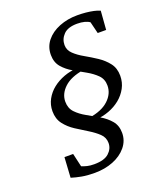

<svg xmlns="http://www.w3.org/2000/svg" viewBox="-129 -763 719 855"><g transform="rotate(-20 230.5 -335.5)"><path d="M172.9 7.8Q137.7 7.8 111.3 2.9Q85 -2 63.5 -8.8L69.3 -104.5H110.4L125 -41Q136.7 -36.1 150.4 -32.7Q164.1 -29.3 183.6 -29.3Q231.4 -29.3 253.4 -49.3Q275.4 -69.3 275.4 -96.7Q275.4 -123 256.3 -141.1Q237.3 -159.2 210 -175.8Q182.6 -192.4 154.8 -210.4Q127 -228.5 107.9 -253.4Q88.9 -278.3 88.9 -314.5Q88.9 -344.7 103 -370.6Q117.2 -396.5 140.6 -415Q164.1 -433.6 194.3 -444.8Q224.6 -456.1 255.9 -457L281.2 -440.4Q219.7 -430.7 188.5 -401.4Q157.2 -372.1 157.2 -335Q157.2 -303.7 176.3 -283.7Q195.3 -263.7 223.6 -248Q252 -232.4 280.3 -215.8Q308.6 -199.2 328.1 -176.3Q347.7 -153.3 347.7 -118.2Q347.7 -81.1 323.7 -52.2Q299.8 -23.4 260.3 -7.8Q220.7 7.8 172.9 7.8ZM259.8 -213.9 233.4 -231.4Q293.9 -240.2 326.2 -270Q358.4 -299.8 358.4 -338.9Q358.4 -369.1 338.9 -388.7Q319.3 -408.2 291.5 -423.8Q263.7 -439.5 235.4 -455.6Q207 -471.7 187.5 -494.6Q168 -517.6 168 -552.7Q168 -590.8 190.9 -619.1Q213.9 -647.5 252.9 -663.1Q292 -678.7 337.9 -678.7Q360.4 -678.7 379.4 -676.8Q398.4 -674.8 414.6 -671.4Q430.7 -668 444.3 -662.1L437.5 -573.2H397.5L383.8 -628.9Q375 -635.7 359.9 -639.6Q344.7 -643.6 325.2 -643.6Q281.2 -643.6 260.7 -622.6Q240.2 -601.6 240.2 -573.2Q240.2 -548.8 259.3 -530.8Q278.3 -512.7 306.2 -497.1Q334 -481.4 361.3 -463.4Q388.7 -445.3 407.7 -420.9Q426.8 -396.5 426.8 -360.4Q426.8 -329.1 412.6 -302.7Q398.4 -276.4 375 -257.3Q351.6 -238.3 321.8 -227.1Q292 -215.8 259.8 -213.9Z"/></g></svg>

Font: Crimson Pro Light
Style: Italic
Weight: 300
Italic angle: -12°
Designer: Jacques Le Bailly
Foundry: Baron von Fonthausen
Version: Version 1.003